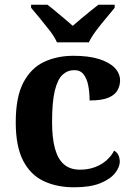

<svg xmlns="http://www.w3.org/2000/svg" viewBox="-20 -786 567 816"><path d="M295.2 10Q221.6 10 165.8 -16.3Q109.9 -42.5 78.4 -103Q46.9 -163.5 46.9 -266.2Q46.9 -374.3 79.6 -435.8Q112.3 -497.3 167.7 -523.1Q223.1 -548.9 291.9 -548.9Q357.1 -548.9 401.2 -535Q445.2 -521.1 467.8 -497.4Q490.3 -473.8 490.3 -444Q490.3 -422.7 479.7 -402.9Q469.1 -383.1 441.2 -371Q413.3 -359 360.7 -359Q360.7 -393.9 354.9 -423Q349.2 -452.2 335.2 -470.1Q321.3 -487.9 296 -487.9Q267.3 -487.9 246 -468.5Q224.8 -449 213 -401.1Q201.3 -353.1 201.3 -267.2Q201.3 -199.6 213.6 -154.7Q225.9 -109.7 252 -87.3Q278 -64.9 319.8 -64.9Q354.9 -64.9 383.5 -75.6Q412.1 -86.3 433.1 -105Q454 -123.6 465 -145.9Q477.6 -138.7 483.3 -126.3Q489 -113.9 489 -99.9Q489 -75.2 468.5 -49.7Q448.1 -24.2 405.6 -7.1Q363.2 10 295.2 10ZM222 -606Q212 -629 191.7 -655.5Q171.3 -682 149.7 -708Q128.1 -734 112.1 -753V-766H181.3Q195.6 -755.6 214.9 -739.2Q234.2 -722.8 254.3 -706.3Q274.3 -689.8 289.3 -676.2Q304.3 -689.8 324.3 -706.3Q344.3 -722.8 364.4 -739.2Q384.5 -755.6 398.3 -766H467.4V-753Q452.4 -734 430.3 -708Q408.2 -682 388.4 -655.5Q368.6 -629 357.6 -606Z"/></svg>

Font: Noto Serif Sinhala
Style: Regular
Weight: 400
Designer: Jelle Bosma - Monotype Design Team
Foundry: Monotype Imaging Inc.
Version: Version 2.006